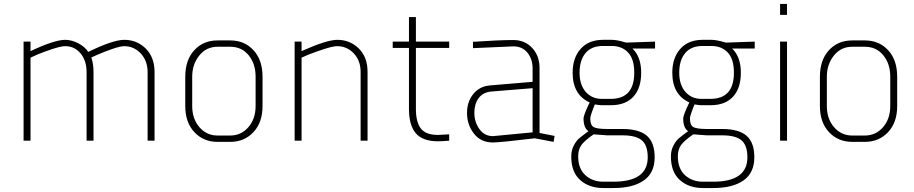

<svg xmlns="http://www.w3.org/2000/svg" viewBox="-20 -710 4611 969"><path d="M134 0H99V-500H134V-452Q255 -509 309 -509Q342 -509 376 -491Q410 -473 425 -448Q551 -509 607 -509Q671 -509 715.5 -465Q760 -421 760 -346V0H725V-346Q725 -403 690.5 -440Q656 -477 607 -477Q587 -477 545.5 -462.5Q504 -448 472 -434L441 -420Q452 -387 452 -346V0H417V-346Q417 -404 386.5 -440.5Q356 -477 309 -477Q288 -477 244 -462.5Q200 -448 167 -434L134 -419Z M1142 6H1078Q1007 6 961 -43Q915 -92 915 -175V-323Q915 -407 960.5 -456.5Q1006 -506 1078 -506H1142Q1214 -506 1259.5 -456.5Q1305 -407 1305 -323V-175Q1305 -92 1259 -43Q1213 6 1142 6ZM1270 -175V-323Q1270 -388 1235 -431Q1200 -474 1142 -474H1078Q1021 -474 985.5 -429.5Q950 -385 950 -323V-175Q950 -110 986.5 -68Q1023 -26 1078 -26H1142Q1197 -26 1233.5 -68Q1270 -110 1270 -175Z M1502 0H1467V-500H1502V-452Q1629 -509 1682 -509Q1746 -509 1790.5 -465.5Q1835 -422 1835 -347V0H1800V-347Q1800 -404 1765.5 -440.5Q1731 -477 1682 -477Q1661 -477 1616 -462.5Q1571 -448 1536 -434L1502 -419Z M1962 -468V-500H2044V-624H2079V-500H2247V-468H2079V-160Q2079 -94 2104 -61.5Q2129 -29 2190 -29L2247 -32V0Q2212 3 2190 3Q2113 3 2078.5 -37.5Q2044 -78 2044 -160V-468Z M2367 -467V-499Q2499 -508 2571 -508Q2629 -508 2666 -468Q2703 -428 2703 -367V-39L2779 -24L2774 6L2679 -12Q2504 9 2467 9Q2407 9 2372 -35.5Q2337 -80 2337 -140Q2337 -197 2369 -236Q2401 -275 2454 -279L2668 -297V-363Q2668 -412 2642 -444Q2616 -476 2571 -476ZM2668 -42V-265L2459 -248Q2417 -244 2395.5 -214.5Q2374 -185 2374 -141Q2374 -94 2399.5 -58.5Q2425 -23 2468 -23Z M3076 239H3025Q2953 239 2908 198.5Q2863 158 2863 80Q2863 49 2875.5 25Q2888 1 2902 -11Q2916 -23 2950 -48Q2925 -64 2925 -113Q2925 -120 2932.5 -140Q2940 -160 2948 -176L2956 -193Q2870 -232 2870 -343Q2870 -418 2910.5 -463.5Q2951 -509 3023 -509H3068Q3081 -509 3099 -505.5Q3117 -502 3129 -498L3141 -495L3286 -500V-465H3172Q3216 -423 3216 -343Q3216 -265 3176.5 -222Q3137 -179 3063 -179H3016Q3006 -179 2982 -183Q2959 -126 2959 -113Q2959 -79 2975.5 -69Q2992 -59 3046 -59H3121Q3205 -59 3244.5 -25Q3284 9 3284 84Q3284 162 3229.5 200.5Q3175 239 3076 239ZM3121 -27H3044L2976 -32Q2931 -1 2914.5 21.5Q2898 44 2898 79Q2898 141 2934 174Q2970 207 3025 207H3076Q3249 207 3249 84Q3249 24 3219.5 -1.5Q3190 -27 3121 -27ZM3017 -211H3062Q3181 -211 3181 -343Q3181 -412 3150 -445Q3119 -478 3066 -478H3023Q2965 -478 2935 -442Q2905 -406 2905 -343Q2905 -282 2936 -246.5Q2967 -211 3017 -211Z M3579 239H3528Q3456 239 3411 198.5Q3366 158 3366 80Q3366 49 3378.5 25Q3391 1 3405 -11Q3419 -23 3453 -48Q3428 -64 3428 -113Q3428 -120 3435.5 -140Q3443 -160 3451 -176L3459 -193Q3373 -232 3373 -343Q3373 -418 3413.5 -463.5Q3454 -509 3526 -509H3571Q3584 -509 3602 -505.5Q3620 -502 3632 -498L3644 -495L3789 -500V-465H3675Q3719 -423 3719 -343Q3719 -265 3679.5 -222Q3640 -179 3566 -179H3519Q3509 -179 3485 -183Q3462 -126 3462 -113Q3462 -79 3478.5 -69Q3495 -59 3549 -59H3624Q3708 -59 3747.5 -25Q3787 9 3787 84Q3787 162 3732.5 200.5Q3678 239 3579 239ZM3624 -27H3547L3479 -32Q3434 -1 3417.5 21.5Q3401 44 3401 79Q3401 141 3437 174Q3473 207 3528 207H3579Q3752 207 3752 84Q3752 24 3722.5 -1.5Q3693 -27 3624 -27ZM3520 -211H3565Q3684 -211 3684 -343Q3684 -412 3653 -445Q3622 -478 3569 -478H3526Q3468 -478 3438 -442Q3408 -406 3408 -343Q3408 -282 3439 -246.5Q3470 -211 3520 -211Z M3917 0V-500H3952V0ZM3917 -635V-690H3952V-635Z M4345 6H4281Q4210 6 4164 -43Q4118 -92 4118 -175V-323Q4118 -407 4163.5 -456.5Q4209 -506 4281 -506H4345Q4417 -506 4462.5 -456.5Q4508 -407 4508 -323V-175Q4508 -92 4462 -43Q4416 6 4345 6ZM4473 -175V-323Q4473 -388 4438 -431Q4403 -474 4345 -474H4281Q4224 -474 4188.5 -429.5Q4153 -385 4153 -323V-175Q4153 -110 4189.5 -68Q4226 -26 4281 -26H4345Q4400 -26 4436.5 -68Q4473 -110 4473 -175Z"/></svg>

Font: TypoPRO Titillium Title
Style: Regular
Weight: 250
Designer: Campivisivi
Foundry: Accademia di Belle Arti di Urbino and students of MA course of Visual design
Version: 1.000